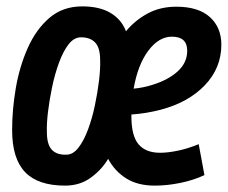

<svg xmlns="http://www.w3.org/2000/svg" viewBox="-20 -572 714 602"><path d="M184 10Q99 10 58.5 -32.5Q18 -75 18 -164Q18 -228 29.5 -295.5Q41 -363 67 -421.5Q93 -480 135 -516Q177 -552 238 -552Q292 -552 326.5 -531.5Q361 -511 375 -474Q403 -508 442.5 -529.5Q482 -551 533 -551Q602 -551 638 -518.5Q674 -486 674 -432Q674 -359 622.5 -305Q571 -251 484 -228Q438 -216 392 -213V-207Q392 -146 414.5 -119.5Q437 -93 482 -93Q506 -93 537.5 -99.5Q569 -106 603 -120L621 -23Q587 -7 545.5 1.5Q504 10 465 10Q412 10 376 -12.5Q340 -35 319 -74Q300 -41 265.5 -15.5Q231 10 184 10ZM519 -457Q478 -457 445 -413Q412 -369 399 -294Q430 -297 458 -306Q509 -322 538 -349Q567 -376 567 -413Q567 -457 519 -457ZM188 -87Q209 -87 226 -109Q243 -131 256 -166Q269 -201 277.5 -241.5Q286 -282 290.5 -319.5Q295 -357 294 -384Q294 -422 278.5 -438.5Q263 -455 234 -455Q212 -455 195 -433Q178 -411 165 -375.5Q152 -340 143.5 -299.5Q135 -259 130.5 -221.5Q126 -184 127 -158Q127 -119 142.5 -102.5Q158 -86 188 -87Z"/></svg>

Font: Georama SemiCondensed SemiBold
Style: Italic
Weight: 600
Width: 4
Italic angle: -9°
Designer: Jean-Baptiste Levee
Foundry: Production Type
Version: Version 1.000